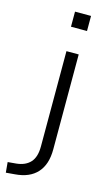

<svg xmlns="http://www.w3.org/2000/svg" viewBox="-190 -744 564 984"><g transform="rotate(15 92.5 -251.5)"><path d="M79 -616V-696H164V-616ZM-50 193 -55 138 -10 134Q38 129 63.5 101Q89 73 89 17V-489H154V14Q154 55 144 86Q134 117 114 139Q94 161 65 173.5Q36 186 -3 189Z"/></g></svg>

Font: Nunito Sans 10pt Light
Style: Regular
Weight: 300
Designer: Vernon Adams
Foundry: Vernon Adams
Version: Version 3.101;gftools[0.9.27]